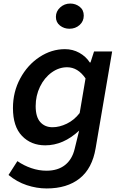

<svg xmlns="http://www.w3.org/2000/svg" viewBox="-20 -831 655 1082"><path d="M28 155 78 77Q114 102 156.5 116.5Q199 131 242 131Q306 131 346.5 99Q387 67 401 7L426 -95Q337 -12 235 -12Q155 -12 104 -65Q53 -118 53 -222Q53 -313 94 -389Q135 -465 202.5 -509.5Q270 -554 346 -554Q390 -554 427 -533.5Q464 -513 486 -479H490L510 -541H612L519 4Q500 118 429 174.5Q358 231 243 231Q187 231 131 212.5Q75 194 28 155ZM429 -194 462 -389Q419 -452 358 -452Q312 -452 271 -422.5Q230 -393 205.5 -342.5Q181 -292 181 -233Q181 -172 207 -143Q233 -114 276 -114Q315 -114 356.5 -134Q398 -154 429 -194ZM295 -736Q295 -767 319 -789Q343 -811 376 -811Q406 -811 429 -793Q452 -775 452 -743Q452 -711 428.5 -690Q405 -669 371 -669Q341 -669 318 -687Q295 -705 295 -736Z"/></svg>

Font: Nebula Sans Semibold
Style: Regular
Weight: 600
Italic angle: -9°
Designer: Paul D. Hunt for Adobe (as Source Sans)
Foundry: Nebula Entertainment & Broadcasting LLC
Version: Version 1.010